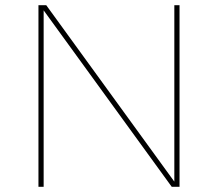

<svg xmlns="http://www.w3.org/2000/svg" viewBox="-20 -719 839 739"><path d="M128 -699H158L656 -13L651 -11V-699H671V0H641L143 -686L148 -688V0H128Z"/></svg>

Font: Alexandria Thin
Style: Regular
Weight: 250
Designer: Mohamed Gaber
Foundry: Kief Type Foundry
Version: Version 5.100